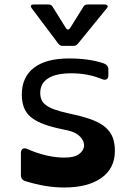

<svg xmlns="http://www.w3.org/2000/svg" viewBox="-20 -820 604 854"><path d="M462 -486Q462 -472 454.5 -467.5Q447 -463 434 -468Q371 -494 298 -494Q229 -494 194 -471.5Q159 -449 159 -407Q159 -389 165 -375.5Q171 -362 185.5 -351.5Q200 -341 224 -332.5Q248 -324 284 -316L315 -309Q363 -298 396.5 -284.5Q430 -271 451 -252Q472 -233 481.5 -208Q491 -183 491 -149Q491 -71 431 -28.5Q371 14 265 14Q184 14 94 -14Q73 -20 73 -41V-139Q73 -153 81 -158Q89 -163 102 -157Q189 -119 267 -119Q311 -119 332 -135Q353 -151 354 -171.5Q355 -192 337 -211.5Q319 -231 285 -239L235 -250Q151 -269 114 -302Q77 -335 77 -399Q77 -477 131 -518.5Q185 -560 287 -560Q377 -560 442 -538Q462 -530 462 -510ZM122 -782Q109 -800 131 -800H196Q208 -800 214 -790L272 -697Q282 -680 293 -697L351 -790Q357 -800 369 -800H445Q455 -800 458 -795Q461 -790 454 -782L326 -625Q318 -616 308 -616H258Q247 -616 240 -625Z"/></svg>

Font: OpenDyslexic 3
Style: Regular
Weight: 400
Designer: Abelardo Gonzalez
Version: Version 1.000;PS 001.001;hotconv 1.0.56